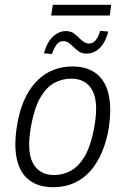

<svg xmlns="http://www.w3.org/2000/svg" viewBox="-20 -775 524 803"><path d="M203 8Q140 8 100.5 -23Q61 -54 49 -116.5Q37 -179 55 -271Q67 -330 89 -372.5Q111 -415 140.5 -442.5Q170 -470 206 -483.5Q242 -497 283 -497Q346 -497 385 -465.5Q424 -434 436 -371.5Q448 -309 431 -218Q418 -159 396 -116.5Q374 -74 345 -46.5Q316 -19 280 -5.5Q244 8 203 8ZM206 -43Q244 -43 276.5 -61Q309 -79 333.5 -120Q358 -161 372 -231Q394 -341 368 -393.5Q342 -446 278 -446Q240 -446 207.5 -428.5Q175 -411 150.5 -370Q126 -329 112 -259Q90 -147 116.5 -95Q143 -43 206 -43ZM194 -710 201 -755H445L439 -710ZM197 -549 164 -552Q172 -582 185 -602Q198 -622 216.5 -633.5Q235 -645 255 -645Q276 -645 289.5 -635Q303 -625 312 -615Q322 -606 331 -599.5Q340 -593 352 -593Q368 -593 379.5 -606Q391 -619 399 -646L433 -643Q421 -598 397.5 -574.5Q374 -551 342 -551Q321 -551 308.5 -560.5Q296 -570 286 -580Q277 -588 268 -595.5Q259 -603 244 -603Q229 -603 218 -590Q207 -577 197 -549Z"/></svg>

Font: Nunito Sans 10pt Condensed Light
Style: Italic
Weight: 300
Width: 3
Italic angle: -9°
Designer: Vernon Adams
Foundry: Vernon Adams
Version: Version 3.101;gftools[0.9.27]